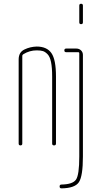

<svg xmlns="http://www.w3.org/2000/svg" viewBox="-20 -780 540 1030"><path d="M405.3 -660.2V-750Q405.3 -759.8 415 -759.8Q424.8 -759.8 424.8 -750V-660.2Q424.8 -650.4 415 -650.4Q405.3 -650.4 405.3 -660.2ZM309.6 230.5Q299.8 230.5 299.8 220.2Q299.8 210 309.6 210Q370.1 209 387.7 183.6Q405.3 158.2 405.3 59.6V-495.1Q405.3 -500 400.4 -500H335Q325.2 -500 325.2 -509.8Q325.2 -519.5 335 -519.5H389.6Q404.3 -519.5 414.6 -509.8Q424.8 -500 424.8 -485.4V59.6Q424.8 165 403.3 197.3Q381.8 229.5 309.6 230.5ZM80.1 -9.8V-460.9Q80.1 -500 111.3 -514.6Q141.6 -529.3 176.8 -530.3Q231.4 -530.3 255.9 -495.1Q280.3 -460 280.3 -370.1V-9.8Q280.3 0 270 0Q259.8 0 259.8 -9.8V-370.1Q259.8 -417 253.9 -446.3Q248 -475.6 235.4 -488.8Q222.7 -502 210.4 -505.9Q198.2 -509.8 176.8 -509.8Q138.7 -509.8 105.5 -489.3Q100.6 -486.3 99.6 -481.4V-9.8Q99.6 0 89.8 0Q80.1 0 80.1 -9.8Z"/></svg>

Font: Rounded Mgen+ 1mn thin
Style: Regular
Weight: 100
Designer: [Source Han Sans]
Ryoko NISHIZUKA  (kana & ideographs); Paul D. Hunt (Latin, Greek & Cyrillic); Wenlong ZHANG  (bopomofo
Version: Version 1.059.20150602